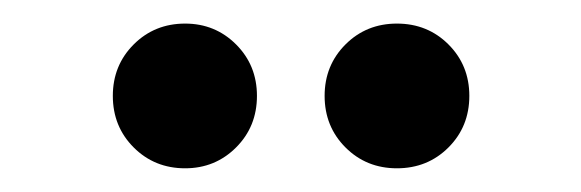

<svg xmlns="http://www.w3.org/2000/svg" viewBox="-20 -766 490 162"><path d="M136.2 -624Q110.4 -624 92.8 -641.6Q75.2 -659.2 75.2 -685.1Q75.2 -710.9 92.8 -728.5Q110.4 -746.1 136.2 -746.1Q161.6 -746.1 179.2 -728.5Q196.8 -710.9 196.8 -685.1Q196.8 -659.2 179.2 -641.6Q161.6 -624 136.2 -624ZM271.5 -641.6Q253.9 -659.2 253.9 -685.1Q253.9 -710.9 271.5 -728.5Q289.1 -746.1 314.9 -746.1Q340.8 -746.1 358.4 -728.5Q376 -710.9 376 -685.1Q376 -659.2 358.4 -641.6Q340.8 -624 314.9 -624Q289.1 -624 271.5 -641.6Z"/></svg>

Font: Nacelle SemiBold
Style: Regular
Weight: 600
Designer: Sora Sagano
Foundry: Sora Sagano
Version: Version 1.000;FEAKit 1.0